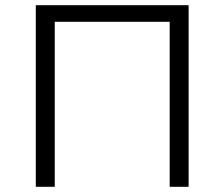

<svg xmlns="http://www.w3.org/2000/svg" viewBox="-20 -720 865 740"><path d="M118 0V-700H707V0H634V-656L653 -636H172L191 -656V0Z"/></svg>

Font: MOST Montserrat
Style: Regular
Weight: 400
Designer: Julieta Ulanovsky
Foundry: Julieta Ulanovsky
Version: Version 8.000;March 11, 2024;FontCreator 15.0.0.2926 64-bit